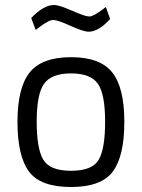

<svg xmlns="http://www.w3.org/2000/svg" viewBox="-20 -739 568 769"><path d="M264.5 -510Q381 -510 429.5 -449Q478 -388 478 -251Q478 -114 432 -52Q386 10 264 10Q142 10 96 -52Q50 -114 50 -251Q50 -388 99 -449Q148 -510 264.5 -510ZM264.5 -55Q349 -55 375 -98.5Q401 -142 401 -252Q401 -362 372 -403.5Q343 -445 264.5 -445Q186 -445 156.5 -403.5Q127 -362 127 -252.5Q127 -143 153.5 -99Q180 -55 264.5 -55ZM335 -612Q314 -612 262.5 -635.5Q211 -659 193 -659Q175 -659 136 -629L123 -619L105 -667Q155 -719 196 -719Q217 -719 269 -696Q321 -673 337.5 -673Q354 -673 392 -702L404 -711L421 -663Q375 -612 335 -612Z"/></svg>

Font: Titillium-CLs Web
Style: CLs-Regular
Weight: 400
Version: Version 1.002;PS 57.000;hotconv 1.0.70;makeotf.lib2.5.55311